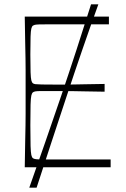

<svg xmlns="http://www.w3.org/2000/svg" viewBox="-20 -777 584 892"><path d="M95 0Q96 -72 97 -118Q98 -164 98.5 -194.5Q99 -225 99 -247.5Q99 -270 99 -293.5Q99 -317 99 -350Q99 -383 99 -406.5Q99 -430 99 -452.5Q99 -475 98.5 -505.5Q98 -536 97 -582Q96 -628 95 -700H486V-664Q468 -664 445.5 -664Q423 -664 397 -664Q371 -664 343.5 -664Q316 -664 288 -664Q236 -664 206 -664Q176 -664 161.5 -663.5Q147 -663 141.5 -661.5Q136 -660 133 -658Q128 -654 125.5 -644Q123 -634 122 -607Q121 -580 121 -524Q121 -469 122 -441.5Q123 -414 125.5 -404Q128 -394 133 -390Q137 -387 144.5 -386Q152 -385 174 -384.5Q196 -384 241 -384Q268 -384 285 -384Q302 -384 322 -384.5Q342 -385 375 -385.5Q408 -386 466 -387V-351Q408 -352 375 -352.5Q342 -353 322 -353.5Q302 -354 285 -354Q268 -354 241 -354Q196 -354 174 -354Q152 -354 144.5 -352.5Q137 -351 133 -348Q128 -344 125.5 -333Q123 -322 122 -291Q121 -260 121 -195Q121 -130 122 -99Q123 -68 125.5 -57Q128 -46 133 -42Q136 -40 141.5 -38.5Q147 -37 161.5 -36.5Q176 -36 206 -36Q236 -36 288 -36Q317 -36 345.5 -36Q374 -36 400 -36Q426 -36 450 -36Q474 -36 494 -36V0ZM116 95Q152 -7 189.5 -114.5Q227 -222 264 -331Q301 -440 336 -547.5Q371 -655 403 -757H437Q400 -655 363 -547.5Q326 -440 290 -331Q254 -222 218.5 -114.5Q183 -7 150 95Z"/></svg>

Font: Ojuju ExtraLight
Style: Regular
Weight: 200
Designer: Chisaokwu Joboson, Mirko Velimirovic
Foundry: Udi Foundry
Version: Version 1.000